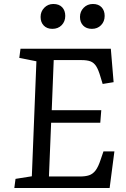

<svg xmlns="http://www.w3.org/2000/svg" viewBox="-20 -945 633 965"><path d="M163 -637 77 -654 83 -700H537L551 -532L496 -523L485 -559Q475 -594 463.5 -612Q452 -630 435 -636.5Q418 -643 389 -643H250L240 -391H489L484 -328H237L226 -58H383Q409 -58 427.5 -64Q446 -70 460 -88Q474 -106 486 -143L500 -184H555L531 0H52L58 -46L140 -59ZM184 -860Q184 -887 202.5 -906Q221 -925 248 -925Q277 -925 292.5 -908.5Q308 -892 308 -865Q308 -837 290 -818.5Q272 -800 243 -800Q216 -800 200 -816.5Q184 -833 184 -860ZM382 -860Q382 -887 400.5 -906Q419 -925 447 -925Q475 -925 490.5 -908.5Q506 -892 506 -865Q506 -837 488 -818.5Q470 -800 442 -800Q414 -800 398 -816.5Q382 -833 382 -860Z"/></svg>

Font: Literata
Style: Italic
Weight: 400
Italic angle: -2°
Designer: Latin by Veronika Burian and Jose Scaglione. Greek by Irene Vlachou. Cyrillic by Vera Evstafieva
Foundry: TypeTogether
Version: Version 3.103;gftools[0.9.29]